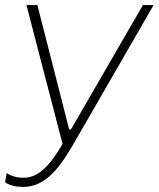

<svg xmlns="http://www.w3.org/2000/svg" viewBox="-32 -540 624 755"><path d="M59 195C134 195 190 142 253 33L572 -520H530L247 -31H240L115 -520H72L214 26C162 116 116 159 61 159C36 159 14 153 -6 141L-12 177C7 190 33 195 59 195Z"/></svg>

Font: Fixel Display ExtraLight
Style: Italic
Weight: 200
Italic angle: -10°
Designer: AlfaBravo + MacPaw
Foundry: Kyrylo Tkachov, Marchela Mozhyna, Serhii Makarenko, Maria Weinstein, Zakhar Kryvoshyya
Version: Version 1.210;Glyphs 3.2 (3217)